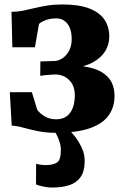

<svg xmlns="http://www.w3.org/2000/svg" viewBox="-20 -586 560 861"><path d="M227.5 9.5Q185.5 9.5 148.5 1.8Q111.5 -6 82.5 -14Q53.5 -22 32.5 -22.5L24 -172.5H123L147 -93.5Q159 -77 180.8 -64Q202.5 -51 232 -51Q261 -51 279.5 -65Q298 -79 306.8 -103.5Q315.5 -128 315.5 -158Q315.5 -202.5 290 -227.2Q264.5 -252 228.5 -252Q221.5 -252 207.8 -251Q194 -250 180.5 -248.8Q167 -247.5 160.5 -246L161 -310.5L224.5 -312.5Q242.5 -313 260.2 -324.8Q278 -336.5 289.8 -358.5Q301.5 -380.5 301.5 -411.5Q301.5 -440 293 -460.8Q284.5 -481.5 269.2 -492.5Q254 -503.5 232.5 -503.5Q204 -503.5 183 -495Q162 -486.5 155 -478.5L136.5 -374H35.5L31.5 -533Q57.5 -533 82.5 -538Q107.5 -543 134 -549.5Q160.5 -556 191.5 -561Q222.5 -566 260 -566Q334 -566 380.5 -548Q427 -530 448.5 -497.8Q470 -465.5 470 -422.5Q470 -386.5 451.5 -356.2Q433 -326 394.8 -305.5Q356.5 -285 297 -278L297.5 -293Q356.5 -292 400.5 -278.2Q444.5 -264.5 469 -234.5Q493.5 -204.5 493.5 -154.5Q493.5 -106.5 468 -69.5Q442.5 -32.5 384.5 -11.5Q326.5 9.5 227.5 9.5ZM212.5 255Q195 255 174.8 250.8Q154.5 246.5 141.5 241L142 148.5Q152.5 151.5 164.8 153Q177 154.5 183 154.5Q217 154.5 235 143.2Q253 132 253 86.5Q253 69 247.2 51Q241.5 33 234 18.5Q226.5 4 221 -3L270 -6.5L290 -3Q301 6.5 318 28.5Q335 50.5 348.2 80.2Q361.5 110 359.5 144Q358 186 339.8 210.2Q321.5 234.5 289.5 244.8Q257.5 255 212.5 255Z"/></svg>

Font: Merriweather 28pt Black
Style: Regular
Weight: 900
Version: Version 2.100